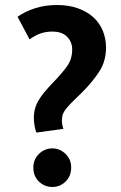

<svg xmlns="http://www.w3.org/2000/svg" viewBox="-20 -735 481 766"><path d="M207 -715Q254 -715 290.5 -702Q327 -689 352 -666.5Q377 -644 390 -612.5Q403 -581 403 -545Q403 -492 377 -451Q351 -410 307 -366Q285 -345 270 -330Q255 -315 245.5 -303.5Q236 -292 231.5 -281Q227 -270 227 -256Q227 -237 233 -221L125 -206Q121 -217 118 -232.5Q115 -248 115 -264Q115 -285 120 -302.5Q125 -320 135 -336.5Q145 -353 158.5 -369Q172 -385 190 -404Q229 -444 248.5 -472Q268 -500 268 -538Q268 -567 248 -588Q228 -609 189 -609Q164 -609 143 -602Q122 -595 98 -578L50 -668Q81 -690 121 -702.5Q161 -715 207 -715ZM113 -67Q113 -99 135.5 -121Q158 -143 189 -143Q219 -143 241.5 -121Q264 -99 264 -67Q264 -32 241.5 -10.5Q219 11 189 11Q158 11 135.5 -10.5Q113 -32 113 -67Z"/></svg>

Font: Mukta Vaani
Style: Bold
Weight: 700
Designer: Noopur Datye, Girish Dalvi, Yashodeep Gholap, Pallavi Karambelkar
Foundry: Ek Type
Version: Version 2.538;PS 1.000;hotconv 16.6.51;makeotf.lib2.5.65220;